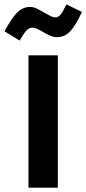

<svg xmlns="http://www.w3.org/2000/svg" viewBox="-62 -862 396 882"><path d="M243.2 -841.8 314.5 -807.1Q284.2 -742.2 259 -716.8Q233.9 -691.4 200.7 -691.4Q183.1 -691.4 167 -698.7Q150.9 -706.1 132.8 -716.8Q103 -734.9 87.4 -734.9Q72.3 -734.9 60.8 -723.4Q49.3 -711.9 28.3 -675.8L-41.5 -718.3Q-5.4 -783.7 19.3 -806.9Q43.9 -830.1 76.2 -830.1Q91.8 -830.1 107.7 -822.3Q123.5 -814.5 142.6 -803.2Q160.6 -793 171.6 -787.6Q182.6 -782.2 191.9 -782.2Q205.6 -782.2 215.8 -794.2Q226.1 -806.2 243.2 -841.8ZM203.6 -607.9V0H68.8V-607.9Z"/></svg>

Font: Estedad-FD Bold
Style: Regular
Weight: 700
Designer: Amin Abedi
Version: Version 7.3